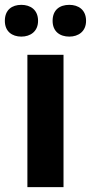

<svg xmlns="http://www.w3.org/2000/svg" viewBox="-35 -772 375 792"><path d="M-15 -686C-15 -642 15 -621 53 -621C90 -621 122 -642 122 -686C122 -732 90 -752 53 -752C15 -752 -15 -732 -15 -686ZM182 -686C182 -642 212 -621 251 -621C288 -621 320 -642 320 -686C320 -732 288 -752 251 -752C212 -752 182 -732 182 -686ZM227 0V-546H78V0Z"/></svg>

Font: Noto Sans Malayalam
Style: Bold
Weight: 700
Designer: Jelle Bosma - Monotype Design Team
Foundry: Monotype Imaging Inc.
Version: Version 2.104